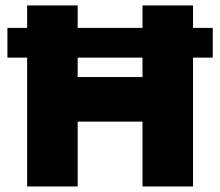

<svg xmlns="http://www.w3.org/2000/svg" viewBox="-20 -674 796 694"><path d="M6.8 -465.8V-573.2H749V-465.8ZM495.1 0V-654.3H677.7V0ZM78.1 0V-654.3H260.7V0ZM241.2 -234.4V-395.5H522.5V-234.4Z"/></svg>

Font: Sen ExtraBold
Style: Regular
Weight: 800
Version: Version 2.000;gftools[0.9.31]